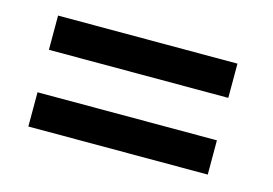

<svg xmlns="http://www.w3.org/2000/svg" viewBox="-49 -515 608 428"><g transform="rotate(15 255.0 -301.0)"><path d="M40 -350V-429H454V-350ZM40 -173V-252H454V-173Z"/></g></svg>

Font: Manuale
Style: Regular
Weight: 400
Designer: Eduardo Tunni / Pablo Cosgaya
Foundry: Eduardo Tunni / Pablo Cosgaya
Version: Version 1.002